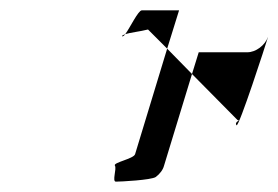

<svg xmlns="http://www.w3.org/2000/svg" viewBox="-20 -732 538 371"><path d="M216 -662C217 -661 220 -663 222 -666C219 -665 215 -663 216 -662ZM222 -666C231 -669 250 -671 266 -675L303 -638L326 -712H254C247 -712 231 -678 222 -666ZM202 -412C206 -406 196 -381 204 -381C213 -381 272 -384 281 -390C289 -396 295 -404 297 -412L351 -589L303 -638L241 -434C238 -425 198 -418 202 -412ZM351 -589 439 -500C447 -500 432 -497 437 -490C441 -484 494 -647 498 -661C492 -644 474 -631 458 -631H364ZM498 -661V-662Z"/></svg>

Font: bitstorm
Style: ulcnobl
Weight: 400
Version: Version 0.2